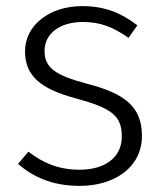

<svg xmlns="http://www.w3.org/2000/svg" viewBox="-20 -597 535 629"><path d="M249 -577C143 -577 62 -515 62 -429C62 -350 110 -306 231 -274C348 -242 379 -217 379 -149C379 -80 322 -41 241 -41C171 -41 122 -63 73 -100L39 -60C87 -19 149 12 241 12C354 12 445 -48 445 -152C445 -248 388 -291 264 -323C163 -350 126 -374 126 -430C126 -488 177 -525 252 -525C309 -525 351 -508 401 -473L430 -514C377 -555 322 -577 249 -577Z"/></svg>

Font: Glow Sans SC Normal
Style: Regular
Weight: 400
Designer: Ryoko NISHIZUKA (kana, bopomofo & ideographs); Paul D. Hunt (Latin, Greek & Cyrillic); Sandoll Communications, Soo-young
Version: Version 0.93